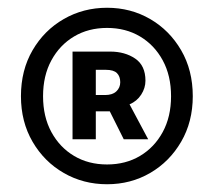

<svg xmlns="http://www.w3.org/2000/svg" viewBox="-20 -831 553 495"><path d="M256 -356Q195 -356 144.5 -385Q94 -414 64 -465.5Q34 -517 34 -583Q34 -650 64 -701.5Q94 -753 144.5 -782Q195 -811 256 -811Q317 -811 367 -782Q417 -753 447 -701.5Q477 -650 477 -583Q477 -517 447 -465.5Q417 -414 367 -385Q317 -356 256 -356ZM256 -407Q304 -407 341 -429Q378 -451 399.5 -490.5Q421 -530 421 -583Q421 -636 399.5 -675.5Q378 -715 341 -737Q304 -759 256 -759Q208 -759 171 -737Q134 -715 112.5 -675.5Q91 -636 91 -583Q91 -530 112.5 -490.5Q134 -451 171 -429Q208 -407 256 -407ZM167 -472V-698H264Q302 -698 328.5 -680Q355 -662 355 -623Q355 -604 344 -587Q333 -570 314 -562L362 -472H299L263 -544H227V-472ZM227 -586H251Q270 -586 280 -595.5Q290 -605 290 -619Q290 -634 281.5 -642.5Q273 -651 253 -651H227Z"/></svg>

Font: Noto Sans JP Thin
Style: Bold
Weight: 700
Version: Version 2.004-H2;hotconv 1.0.118;makeotfexe 2.5.65603